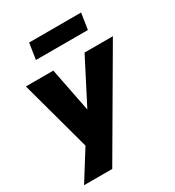

<svg xmlns="http://www.w3.org/2000/svg" viewBox="-210 -838 1037 1139"><g transform="rotate(-30 308.5 -268.0)"><path d="M27 180 171 -50 163 22 21 -500H209L272 -181H259L423 -500H617L220 180ZM151 -606 168 -716H524L507 -606Z"/></g></svg>

Font: Nunito Sans 9pt Black
Style: Italic
Weight: 900
Italic angle: -9°
Version: Version 3.101;gftools[0.9.27]